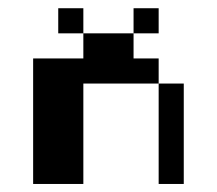

<svg xmlns="http://www.w3.org/2000/svg" viewBox="-20 -458 540 478"><path d="M125 -437.5H187.5V-375H125ZM312.5 -437.5H375V-375H312.5ZM187.5 -375H312.5V-312.5H375V-250H187.5V0H62.5V-312.5H187.5ZM375 -250H437.5V0H375Z"/></svg>

Font: Half Eighties
Style: Regular
Weight: 400
Monospace: yes
Designer: Jayvee Enaguas (HarvettFox96)
Version: 20191127.01dev02